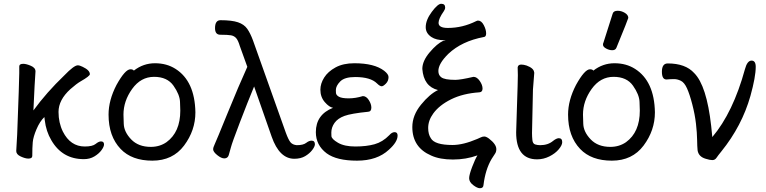

<svg xmlns="http://www.w3.org/2000/svg" viewBox="-20 -827 4058 1017"><path d="M424 16Q310 16 252 -84Q224 -131 217 -191L215 -207Q191 -184 173.5 -143Q156 -102 153.5 -74Q151 -46 151 -1Q151 13 130 13Q114 13 90 2Q66 -9 66 -27L71 -115Q82 -403 82 -440V-475Q82 -489 103 -489Q119 -489 143.5 -478.5Q168 -468 168 -449Q164 -398 157 -242Q226 -337 321 -428Q372 -481 392 -481Q402 -481 418 -473Q456 -455 456 -434Q456 -424 407 -396Q386 -384 353 -355Q290 -298 290 -234Q290 -177 313 -130Q353 -51 429 -51Q470 -51 486.5 -64.5Q503 -78 515 -78Q531 -78 531 -62Q531 -50 517.5 -31.5Q504 -13 480 1.5Q456 16 424 16Z M779 -49Q826 -49 862 -74Q935 -127 935 -241Q935 -249 933.5 -287.5Q932 -326 899 -373Q866 -420 796 -420Q726 -420 680 -356Q634 -292 634 -220Q634 -214 635.5 -171Q637 -128 675 -88.5Q713 -49 779 -49ZM787 24Q678 24 619 -38Q555 -105 555 -220Q555 -296 597 -377Q643 -460 671 -460Q684 -460 689 -453Q739 -492 801 -492Q863 -492 910 -462Q1012 -397 1015 -232Q1015 -136 955 -56Q895 24 787 24Z M1539 14Q1460 14 1419 -103L1326 -369Q1292 -287 1250.5 -178.5Q1209 -70 1203 -46Q1197 -22 1191.5 -5Q1186 12 1168 12Q1152 12 1130.5 -5.5Q1109 -23 1109 -36Q1109 -46 1117 -62.5Q1125 -79 1185 -226.5Q1245 -374 1290 -473L1250 -584Q1241 -614 1230.5 -625.5Q1220 -637 1203.5 -640Q1187 -643 1147 -643Q1119 -643 1119 -678Q1119 -720 1148 -720Q1208 -720 1240.5 -709Q1273 -698 1289.5 -674.5Q1306 -651 1320 -613L1494 -124Q1508 -86 1519 -73Q1530 -60 1552 -58Q1586 -58 1601.5 -70Q1617 -82 1630 -82Q1648 -82 1648 -63Q1648 -51 1634 -32.5Q1620 -14 1596.5 0Q1573 14 1539 14Z M1871 24Q1763 24 1710 -15Q1653 -58 1653 -127Q1653 -220 1744 -256Q1724 -259 1700.5 -286Q1677 -313 1677 -352Q1677 -384 1697 -416Q1717 -448 1757.5 -470Q1798 -492 1857 -492Q1963 -492 2015 -452Q2038 -434 2038 -419Q2038 -398 2024 -384Q2010 -370 2002 -370Q1992 -370 1977 -385Q1943 -419 1861 -419Q1805 -419 1782 -395.5Q1759 -372 1759 -350Q1759 -348 1759.5 -335.5Q1760 -323 1775.5 -314.5Q1791 -306 1827 -306Q1863 -306 1902 -318Q1920 -318 1933.5 -297Q1947 -276 1947 -257Q1947 -236 1930 -235Q1840 -226 1804.5 -213Q1769 -200 1752 -176Q1735 -152 1735 -125Q1735 -122 1735.5 -106.5Q1736 -91 1770 -71Q1804 -51 1862 -51Q1921 -51 1964 -63Q2007 -75 2042 -111Q2056 -127 2070 -127Q2086 -127 2086 -109Q2086 -75 2040 -34Q1978 24 1871 24Z M2522 170Q2508 170 2486.5 153.5Q2465 137 2465 117Q2465 99 2481 57Q2497 15 2509 -4Q2448 18 2379 18Q2310 18 2264 -3Q2164 -46 2164 -154Q2164 -216 2210 -272.5Q2256 -329 2300 -350Q2224 -369 2217 -462Q2217 -504 2256 -550Q2295 -596 2328 -611L2340 -613Q2340 -614 2334 -614Q2290 -614 2265 -631Q2235 -651 2235 -683Q2235 -721 2267 -764Q2299 -807 2317 -807Q2338 -807 2338 -787Q2338 -778 2331 -768Q2303 -728 2303 -706Q2303 -679 2352 -679Q2430 -679 2502 -715Q2508 -718 2512 -718Q2530 -718 2542.5 -694Q2555 -670 2555 -650Q2555 -632 2543 -631Q2426 -609 2355 -542Q2302 -490 2302 -451Q2302 -429 2317 -418Q2334 -404 2392 -404Q2419 -404 2488 -420Q2506 -420 2521 -398.5Q2536 -377 2536 -358Q2536 -339 2519 -338Q2432 -332 2369.5 -301Q2307 -270 2275 -226Q2248 -189 2248 -149Q2248 -116 2262 -95Q2282 -59 2377 -59Q2433 -59 2508 -91Q2512 -92 2523.5 -98Q2535 -104 2545 -104Q2555 -104 2570 -93Q2609 -63 2609 -37Q2609 -23 2602.5 -13.5Q2596 -4 2584 15Q2551 71 2541 153Q2540 170 2522 170Z M2825 17Q2714 17 2714 -126L2718 -254Q2723 -397 2723 -429L2722 -470Q2724 -485 2741 -485Q2753 -485 2769 -480Q2807 -466 2809 -445L2810 -442L2803 -353L2798 -122Q2798 -104 2800 -85Q2802 -66 2814.5 -62Q2827 -58 2841 -58Q2883 -58 2910 -81Q2928 -95 2940 -95Q2958 -95 2958 -74Q2958 -58 2939.5 -36Q2921 -14 2890 1.5Q2859 17 2825 17Z M3213 -49Q3260 -49 3296 -74Q3369 -127 3369 -241Q3369 -249 3367.5 -287.5Q3366 -326 3333 -373Q3300 -420 3230 -420Q3160 -420 3114 -356Q3068 -292 3068 -220Q3068 -214 3069.5 -171Q3071 -128 3109 -88.5Q3147 -49 3213 -49ZM3221 24Q3112 24 3053 -38Q2989 -105 2989 -220Q2989 -296 3031 -377Q3077 -460 3105 -460Q3118 -460 3123 -453Q3173 -492 3235 -492Q3297 -492 3344 -462Q3446 -397 3449 -232Q3449 -136 3389 -56Q3329 24 3221 24ZM3223 -561Q3207 -561 3190.5 -570Q3174 -579 3174 -590Q3174 -598 3176 -600L3225 -754Q3229 -770 3252 -770Q3271 -770 3289.5 -759Q3308 -748 3308 -732Q3308 -728 3245 -574Q3240 -561 3223 -561Z M3753 21Q3740 21 3718 14Q3680 3 3675 -31Q3673 -51 3672.5 -87Q3672 -123 3666.5 -171.5Q3661 -220 3647 -274Q3633 -328 3619 -359Q3605 -390 3586.5 -399Q3568 -408 3551 -408Q3532 -408 3510 -406Q3486 -406 3486 -447Q3486 -491 3517 -491Q3611 -491 3657 -440Q3723 -374 3747 -160L3753 -101Q3863 -231 3926 -461Q3938 -506 3961 -506Q3983 -506 3983 -473Q3983 -420 3955 -319Q3910 -160 3801 -25Q3783 -3 3775 9Q3767 21 3753 21Z"/></svg>

Font: LXGW WenKai Medium
Style: Regular
Weight: 500
Designer: LXGW / Fontworks Inc.
Foundry: LXGW / Fontworks Inc.
Version: Version 1.501; October 10, 2024